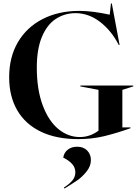

<svg xmlns="http://www.w3.org/2000/svg" viewBox="-20 -790 797 1111"><path d="M33 -343Q33 -460 84 -546.5Q135 -633 227 -680Q319 -727 439 -727Q514 -727 615 -705L622 -770H627L672 -530H667Q626 -611 560 -662.5Q494 -714 415 -714Q352 -713 302 -680Q252 -647 222.5 -576.5Q193 -506 193 -399Q193 -272 227 -181Q261 -90 317.5 -43.5Q374 3 442 3Q501 3 550 -34V-270L445 -290V-295H751V-290L688 -270V-53H735V-48Q650 -18 580.5 -1.5Q511 15 433 15Q306 15 216.5 -28Q127 -71 80 -151.5Q33 -232 33 -343ZM416 207Q416 180 398 159.5Q380 139 346 122Q350 94 371.5 76.5Q393 59 427 59Q463 59 484.5 81Q506 103 506 136Q506 172 480 203.5Q454 235 429.5 252Q405 269 353 301L350 295Q383 274 399.5 253.5Q416 233 416 207Z"/></svg>

Font: Nyght Serif Medium
Style: Regular
Weight: 500
Designer: Maksym Kobuzan
Version: Version 0.410